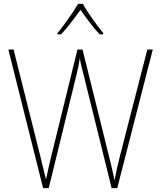

<svg xmlns="http://www.w3.org/2000/svg" viewBox="-20 -969 828 989"><path d="M767 -714 584 0H555L413 -574Q406 -602 401 -621Q396 -640 391 -670Q387 -641 383.5 -625Q380 -609 375 -588L231 0H202L23 -714H50L188 -163Q198 -123 204.5 -95Q211 -67 217 -44Q223 -74 230 -104.5Q237 -135 244 -164L379 -714H405L542 -162Q552 -124 557.5 -98.5Q563 -73 570 -40Q576 -72 582 -99Q588 -126 597 -162L739 -714ZM407 -949Q419 -927 438.5 -898Q458 -869 478 -842Q498 -815 512 -798V-792H493Q468 -819 441.5 -854Q415 -889 395 -918Q374 -890 347 -854.5Q320 -819 295 -792H276V-798Q292 -817 312 -844.5Q332 -872 351 -900Q370 -928 382 -949Z"/></svg>

Font: Noto Sans Myanmar UI SemiCondensed Thin
Style: Regular
Weight: 100
Width: 4
Designer: Monotype Design Team
Foundry: Monotype Imaging Inc.
Version: Version 2.103; ttfautohint (v1.8.4.7-5d5b)